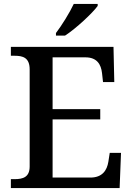

<svg xmlns="http://www.w3.org/2000/svg" viewBox="-20 -951 671 971"><path d="M263 -784V-771H309C365 -807 449 -886 474 -921V-931H353C332 -886 292 -822 263 -784ZM35 0H585L592 -178H535L528 -133C521 -89 497 -53 437 -53H246V-347H487V-399H246V-661H412C470 -661 491 -626 496 -581L501 -536H558L554 -714H35V-669H54C95 -669 130 -660 130 -600V-109C130 -55 96 -45 54 -45H35Z"/></svg>

Font: Noto Serif Myanmar Medium
Style: Regular
Weight: 500
Designer: Ben Mitchell and the Monotype Design Team
Foundry: Monotype Imaging Inc.
Version: Version 2.106